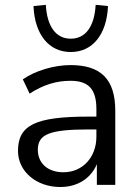

<svg xmlns="http://www.w3.org/2000/svg" viewBox="-20 -749 560 778"><path d="M224.5 8.8C304.9 8.8 363.7 -37.3 381.4 -110.8H372.5V0H447.1V-300C447.1 -427.5 389.2 -485.3 265.7 -485.3C200 -485.3 122.5 -462.7 72.5 -427.5L100 -369.6C155.9 -405.9 208.8 -421.6 265.7 -421.6C339.2 -421.6 370.6 -387.3 370.6 -306.9V-195.1C370.6 -111.8 314.7 -51 237.3 -51C172.5 -51 133.3 -88.2 133.3 -142.2C133.3 -204.9 180.4 -224.5 340.2 -224.5H383.3V-276.5H339.2C123.5 -276.5 52.9 -242.2 52.9 -137.3C52.9 -54.9 126.5 8.8 224.5 8.8ZM266.7 -538.2C354.9 -538.2 412.7 -608.8 417.6 -724.5L367.6 -729.4C362.7 -641.2 326.5 -592.2 266.7 -592.2C206.9 -592.2 170.6 -641.2 165.7 -729.4L115.7 -724.5C120.6 -608.8 178.4 -538.2 266.7 -538.2Z"/></svg>

Font: LL Pando Sans
Style: Regular
Weight: 400
Designer: Joshua Smith
Foundry: Joshua Smith
Version: Version 1.000;Glyphs 3.2.1 (3258)